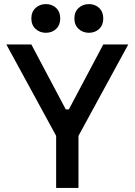

<svg xmlns="http://www.w3.org/2000/svg" viewBox="-20 -917 657 937"><path d="M254 0V-254L11 -700H133L301 -383H316L484 -700H606L363 -254V0ZM414 -757Q384 -757 363.5 -776Q343 -795 343 -827Q343 -859 363.5 -878Q384 -897 414 -897Q444 -897 464 -878Q484 -859 484 -827Q484 -795 464 -776Q444 -757 414 -757ZM204 -757Q174 -757 153.5 -776Q133 -795 133 -827Q133 -859 153.5 -878Q174 -897 204 -897Q234 -897 254 -878Q274 -859 274 -827Q274 -795 254 -776Q234 -757 204 -757Z"/></svg>

Font: Space Grotesk Light Medium
Style: Regular
Weight: 500
Version: Version 2.000